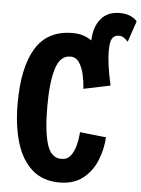

<svg xmlns="http://www.w3.org/2000/svg" viewBox="-60 -937 735 998"><g transform="rotate(5 307.5 -437.5)"><path d="M287 15Q201 15 145 -34.5Q89 -84 62.5 -172Q36 -260 36 -375Q36 -565 97.5 -665Q159 -765 289 -765Q321 -765 345.5 -757Q370 -749 389 -735Q391 -805 425.5 -847.5Q460 -890 525 -890Q557 -890 580.5 -879.5Q604 -869 615 -854L578 -745Q565 -759 554.5 -765.5Q544 -772 529 -772Q507 -772 495.5 -754.5Q484 -737 484 -690Q484 -654 490 -611.5Q496 -569 509 -510L370 -481Q368 -515 360 -552.5Q352 -590 335 -616Q318 -642 288 -642Q235 -642 213 -571.5Q191 -501 191 -375Q191 -246 212 -177Q233 -108 287 -108Q318 -108 335.5 -130.5Q353 -153 361.5 -187Q370 -221 372 -255L509 -240Q505 -175 480.5 -116.5Q456 -58 408.5 -21.5Q361 15 287 15Z"/></g></svg>

Font: Freeman
Style: Regular
Weight: 400
Designer: Vernon Adams, Aoife Mooney, Rodrigo Fuenzalida
Foundry: Rodrigo Fuenzalida
Version: Version 1.000; ttfautohint (v1.8.4.7-5d5b)